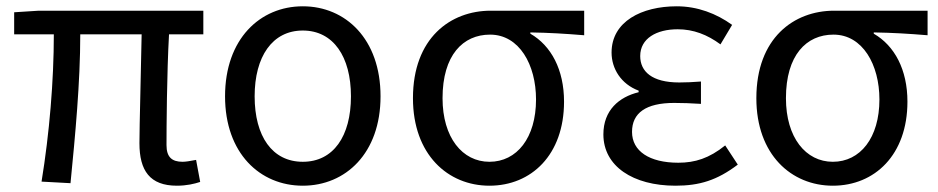

<svg xmlns="http://www.w3.org/2000/svg" viewBox="-20 -577 2980 610"><path d="M542 13C573 13 598 7 616 1L603 -69C583 -65 569 -63 560 -63C526 -63 509 -78 509 -116C509 -169 510 -344 517 -468H626V-543H103L25 -538V-468H151C151 -321 137 -153 112 0L204 5C219 -147 235 -315 235 -468H430C428 -348 423 -179 423 -122C423 -35 456 13 542 13Z M942 13C1078 13 1189 -90 1189 -271C1189 -453 1078 -557 942 -557C806 -557 695 -453 695 -271C695 -90 806 13 942 13ZM942 -63C845 -63 789 -144 789 -271C789 -397 845 -480 942 -480C1039 -480 1095 -397 1095 -271C1095 -144 1039 -63 942 -63Z M1535 13C1668 13 1772 -85 1772 -254C1772 -356 1731 -432 1665 -470V-474C1725 -473 1775 -470 1836 -465V-543H1539C1411 -543 1292 -456 1292 -265C1292 -86 1403 13 1535 13ZM1535 -63C1449 -63 1386 -140 1386 -265C1386 -402 1451 -467 1537 -467C1630 -467 1683 -371 1683 -261C1683 -139 1622 -63 1535 -63Z M2126 13C2202 13 2258 -4 2324 -54L2284 -115C2233 -74 2188 -60 2135 -60C2043 -60 1988 -97 1988 -158C1988 -218 2032 -250 2122 -250C2149 -250 2175 -249 2207 -247V-318C2180 -316 2160 -315 2138 -315C2051 -315 2014 -350 2014 -399C2014 -455 2066 -484 2133 -484C2183 -484 2227 -467 2269 -436L2306 -498C2256 -534 2196 -557 2130 -557C2019 -557 1923 -509 1923 -410C1923 -359 1953 -310 2009 -289V-284C1947 -269 1897 -227 1897 -150C1897 -49 1991 13 2126 13Z M2626 13C2759 13 2863 -85 2863 -254C2863 -356 2822 -432 2756 -470V-474C2816 -473 2866 -470 2927 -465V-543H2630C2502 -543 2383 -456 2383 -265C2383 -86 2494 13 2626 13ZM2626 -63C2540 -63 2477 -140 2477 -265C2477 -402 2542 -467 2628 -467C2721 -467 2774 -371 2774 -261C2774 -139 2713 -63 2626 -63Z"/></svg>

Font: Noto Sans CJK SC
Style: Regular
Weight: 400
Designer: Ryoko NISHIZUKA 西塚涼子 (kana, bopomofo & ideographs); Paul D. Hunt (Latin, Greek & Cyrillic); Sandoll Communications 산돌커뮤니
Foundry: Adobe
Version: Version 2.004;hotconv 1.0.118;makeotfexe 2.5.65603